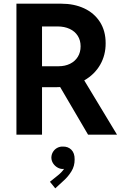

<svg xmlns="http://www.w3.org/2000/svg" viewBox="-20 -740 688 1055"><path d="M70.3 -719.7H317.4Q387.2 -719.7 442.4 -694.1Q497.6 -668.5 529.1 -619.4Q560.5 -570.3 560.5 -502.9Q561 -437.5 530.3 -384Q499.5 -330.6 442.9 -298.3L623 0H463.9L310.5 -261.7Q293.9 -260.7 285.2 -260.7H210.9V0H70.3ZM301.8 -376Q337.4 -376 365 -389.6Q392.6 -403.3 407.7 -428Q422.9 -452.6 422.9 -485.4Q422.9 -518.6 407.2 -543.2Q391.6 -567.9 362.8 -581.3Q334 -594.7 295.9 -594.7H210.9V-376ZM254.4 258.8 299.3 222.7Q319.8 206.1 332 188Q329.6 188.5 324.7 188.5Q310.1 188.5 295.9 180.4Q281.7 172.4 272.2 158.2Q262.7 144 262.2 126Q262.7 107.9 271.7 93.8Q280.8 79.6 294.9 72.3Q309.1 64.9 324.7 65.4Q354 64.5 372.3 83Q390.6 101.6 390.1 135.7Q390.6 172.4 372.3 201.7Q354 231 331.5 251L283.7 294.9Z"/></svg>

Font: Reddit Sans Chocolate
Style: Bold
Weight: 700
Designer: Stephen Hutchings
Foundry: Reddit
Version: Version 1.011